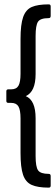

<svg xmlns="http://www.w3.org/2000/svg" viewBox="-20 -717 252 879"><path d="M203 142Q153 142 125 129.5Q97 117 85.5 83Q74 49 74 -16V-175Q74 -213 64.5 -229.5Q55 -246 31 -246H18Q9 -246 9 -255V-299Q9 -308 18 -308H31Q55 -308 64.5 -324.5Q74 -341 74 -379V-539Q74 -605 86 -639Q98 -673 125.5 -685Q153 -697 203 -697Q212 -697 212 -688V-644Q212 -634 203 -634Q165 -634 154 -617.5Q143 -601 143 -552V-378Q143 -297 98 -277Q143 -258 143 -176V-3Q143 47 154.5 63Q166 79 203 79Q212 79 212 89V133Q212 142 203 142Z"/></svg>

Font: Sofia Sans Cond
Style: Regular
Weight: 400
Width: 3
Designer: Botio Nikoltchev, Ani Petrova
Foundry: lettersoup
Version: Version 4.100; ttfautohint (v1.8.3)